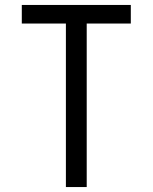

<svg xmlns="http://www.w3.org/2000/svg" viewBox="-20 -755 616 775"><path d="M246 0H330V-660H508V-735H68V-660H246Z"/></svg>

Font: Iosevka SS01 Extended
Style: Regular
Weight: 400
Width: 7
Monospace: yes
Designer: Belleve Invis
Foundry: Belleve Invis
Version: Version 3.4.7; ttfautohint (v1.8.3)